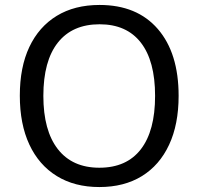

<svg xmlns="http://www.w3.org/2000/svg" viewBox="-20 -745 801 775"><path d="M381 10Q281 10 209 -34.5Q137 -79 98.5 -161.5Q60 -244 60 -359Q60 -474 98.5 -555.5Q137 -637 209 -681Q281 -725 382 -725Q533 -725 617 -628Q701 -531 701 -358Q701 -243 662.5 -160.5Q624 -78 552.5 -34Q481 10 381 10ZM381 -68Q491 -68 548.5 -142.5Q606 -217 606 -358Q606 -499 548.5 -573Q491 -647 382 -647Q272 -647 213.5 -573Q155 -499 155 -358Q155 -218 213.5 -143Q272 -68 381 -68Z"/></svg>

Font: Noto Sans Living
Style: Regular
Weight: 400
Designer: Monotype Design Team
Foundry: Monotype Imaging Inc.
Version: Version 2.013; ttfautohint (v1.8.4.7-5d5b)